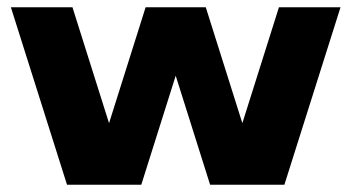

<svg xmlns="http://www.w3.org/2000/svg" viewBox="-20 -510 970 530"><path d="M10 -490H180L281 -170L382 -490H548L649 -170L750 -490H920L765 0H560L465 -301L370 0H165Z"/></svg>

Font: Xolonium
Style: Bold
Weight: 700
Designer: Severin Meyer
Version: Version 4.2